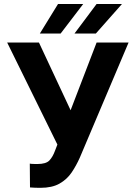

<svg xmlns="http://www.w3.org/2000/svg" viewBox="-20 -922 671 953"><path d="M286.1 -259.3 459.5 -710.9H618.2L376 -139.2Q358.4 -99.6 335.2 -65.4Q312 -31.3 275.1 -10.5Q238.3 10.3 180.7 10.3Q169.4 10.3 153.8 9.8Q138.2 9.3 128.9 8.3L127.9 -109.9Q133.8 -108.4 146.7 -108.2Q159.7 -107.9 165.5 -107.9Q208.5 -107.9 225.3 -125.7Q242.2 -143.6 253.4 -174.8ZM173.3 -710.9 334 -367.2 378.9 -198.2 268.6 -196.8 15.6 -710.9ZM349.6 -755.4 459.5 -902.3H585.5L455.6 -755.4ZM177.7 -755.4 268.1 -902.3H393.1L280.8 -755.4Z"/></svg>

Font: RobotoDEMO
Style: Regular
Weight: 400
Designer: Christian Robertson
Foundry: Google
Version: Version 2.136